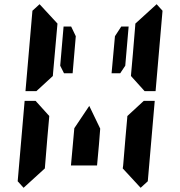

<svg xmlns="http://www.w3.org/2000/svg" viewBox="-20 -956 856 912"><path d="M556 -830H591L575 -644L551 -608H510L526 -784ZM156 -526 153 -523H101L134 -905L168 -936L253 -844L240 -698L232 -608L231 -595ZM585 -405 663 -477H715L682 -95L648 -64L563 -156L565 -170L576 -302L584 -392ZM205 -302 193 -156 92 -64 64 -95 97 -477H149L158 -467L214 -405L213 -392ZM724 -936 752 -905 719 -523H667L658 -533L602 -595L603 -608L611 -698L622 -830L623 -844ZM450 -269 441 -170H317L326 -269L333 -347L404 -453L456 -345ZM266 -644 282 -830H318L340 -784L325 -608H284Z"/></svg>

Font: DSEG14 Classic Mini
Style: Bold Italic
Weight: 700
Italic angle: -5°
Designer: Keshikan(Twitter:@keshinomi_88pro)
Version: Version 0.46